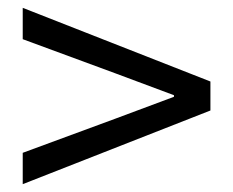

<svg xmlns="http://www.w3.org/2000/svg" viewBox="-20 -616 595 490"><path d="M38 -146 517 -334V-408L38 -596V-516L274 -429L424 -373V-369L274 -313L38 -226Z"/></svg>

Font: Source Han Sans TC
Style: Regular
Weight: 400
Designer: Ryoko NISHIZUKA 西塚涼子 (kana, bopomofo & ideographs); Paul D. Hunt (Latin, Greek & Cyrillic); Sandoll Communications 산돌커뮤니
Foundry: Adobe
Version: Version 2.002;hotconv 1.0.116;makeotfexe 2.5.65601